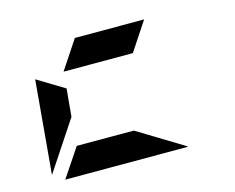

<svg xmlns="http://www.w3.org/2000/svg" viewBox="-83 -683 983 803"><g transform="rotate(-15 408.0 -281.0)"><path d="M94 -438 211 -367 200 -247 59 -34V-41ZM517 -438H217L299 -562H599ZM437 -124 639 -1Q638 -1 635.5 -0.5Q633 0 632 0H107L190 -124Z"/></g></svg>

Font: DSEG7 Modern Mini
Style: Bold Italic
Weight: 700
Italic angle: -5°
Designer: Keshikan(Twitter:@keshinomi_88pro)
Version: Version 0.46